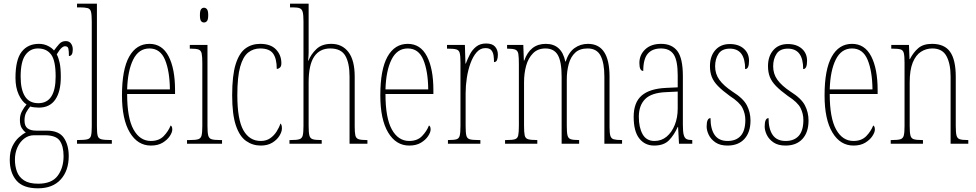

<svg xmlns="http://www.w3.org/2000/svg" viewBox="-20 -780 5299 1042"><path d="M186 242Q105 242 69 199.5Q33 157 33 87Q33 43 47.5 13.5Q62 -16 82 -34Q102 -52 120 -61Q108 -69 98 -85Q88 -101 88 -130Q88 -156 99.5 -177Q111 -198 124 -213Q99 -229 81.5 -267Q64 -305 64 -357Q64 -456 97.5 -499Q131 -542 191 -542Q218 -542 240 -531Q262 -520 273 -506Q287 -525 301 -541Q315 -557 337 -557Q356 -557 365.5 -543.5Q375 -530 375 -512Q375 -476 354 -476Q354 -504 351 -516.5Q348 -529 333 -529Q324 -529 313.5 -519.5Q303 -510 288 -485Q298 -466 304 -438Q310 -410 310 -362Q310 -283 280 -239.5Q250 -196 191 -196Q181 -196 166.5 -197.5Q152 -199 144 -202Q132 -188 122.5 -170.5Q113 -153 113 -126Q113 -96 129.5 -83.5Q146 -71 177 -71H234Q300 -71 326.5 -32Q353 7 353 67Q353 146 309.5 194Q266 242 186 242ZM188 -220Q282 -220 282 -365Q282 -451 257.5 -484Q233 -517 186 -517Q143 -517 117.5 -481Q92 -445 92 -364Q92 -294 115.5 -257Q139 -220 188 -220ZM187 217Q261 217 293 174Q325 131 325 67Q325 14 304.5 -16Q284 -46 222 -46H165Q135 -46 111.5 -28Q88 -10 74.5 20Q61 50 61 86Q61 122 72 151.5Q83 181 110.5 199Q138 217 187 217Z M398 0V-20H401Q438 -20 454 -24Q470 -28 474 -43.5Q478 -59 478 -94V-662Q478 -699 474 -715.5Q470 -732 455.5 -736Q441 -740 411 -740H398V-760H506V-94Q506 -59 510 -43.5Q514 -28 530.5 -24Q547 -20 583 -20H587V0Z M799 10Q727 10 684.5 -61Q642 -132 642 -262Q642 -403 681 -472.5Q720 -542 791 -542Q860 -542 895 -474.5Q930 -407 930 -291V-270H670Q670 -140 704.5 -77.5Q739 -15 799 -15Q843 -15 868.5 -41.5Q894 -68 906 -99Q910 -97 912.5 -92Q915 -87 915 -77Q915 -62 901.5 -41.5Q888 -21 862.5 -5.5Q837 10 799 10ZM902 -295Q901 -394 875.5 -455.5Q850 -517 791 -517Q733 -517 703 -457Q673 -397 670 -295Z M1087 -658Q1077 -658 1071 -666Q1065 -674 1065 -698Q1065 -721 1071 -729.5Q1077 -738 1087 -738Q1097 -738 1103.5 -729.5Q1110 -721 1110 -698Q1110 -674 1103.5 -666Q1097 -658 1087 -658ZM995 0V-20H1011Q1042 -20 1056 -24.5Q1070 -29 1074 -45Q1078 -61 1078 -96V-437Q1078 -473 1074.5 -489.5Q1071 -506 1058 -511Q1045 -516 1016 -516H1010V-536H1106V-96Q1106 -61 1110 -45Q1114 -29 1128 -24.5Q1142 -20 1172 -20H1185V0Z M1395 10Q1351 10 1315.5 -15Q1280 -40 1260 -99.5Q1240 -159 1240 -263Q1240 -371 1259 -431.5Q1278 -492 1312 -517Q1346 -542 1392 -542Q1449 -542 1478 -511.5Q1507 -481 1507 -437Q1507 -420 1499 -413Q1491 -406 1482 -406Q1482 -462 1462 -489.5Q1442 -517 1392 -517Q1355 -517 1327 -495Q1299 -473 1283.5 -418Q1268 -363 1268 -264Q1268 -131 1301 -73Q1334 -15 1395 -15Q1425 -15 1446 -29.5Q1467 -44 1481 -66Q1495 -88 1502 -110Q1506 -106 1508 -100Q1510 -94 1510 -83Q1510 -65 1496.5 -43Q1483 -21 1457.5 -5.5Q1432 10 1395 10Z M1551 0V-20H1560Q1591 -20 1605 -24.5Q1619 -29 1623 -45Q1627 -61 1627 -96V-664Q1627 -698 1623 -714Q1619 -730 1607 -735Q1595 -740 1570 -740H1554V-760H1655V-495Q1655 -478 1652 -451H1654Q1668 -486 1697.5 -514Q1727 -542 1778 -542Q1837 -542 1871 -497.5Q1905 -453 1905 -364V-94Q1905 -61 1908.5 -45.5Q1912 -30 1925 -25Q1938 -20 1966 -20H1974V0H1877V-364Q1877 -438 1854 -477.5Q1831 -517 1772 -517Q1715 -517 1685 -472.5Q1655 -428 1655 -333V-96Q1655 -61 1659 -45Q1663 -29 1677 -24.5Q1691 -20 1721 -20H1726V0Z M2201 10Q2129 10 2086.5 -61Q2044 -132 2044 -262Q2044 -403 2083 -472.5Q2122 -542 2193 -542Q2262 -542 2297 -474.5Q2332 -407 2332 -291V-270H2072Q2072 -140 2106.5 -77.5Q2141 -15 2201 -15Q2245 -15 2270.5 -41.5Q2296 -68 2308 -99Q2312 -97 2314.5 -92Q2317 -87 2317 -77Q2317 -62 2303.5 -41.5Q2290 -21 2264.5 -5.5Q2239 10 2201 10ZM2304 -295Q2303 -394 2277.5 -455.5Q2252 -517 2193 -517Q2135 -517 2105 -457Q2075 -397 2072 -295Z M2411 0V-20H2412Q2443 -20 2457 -24Q2471 -28 2475 -44Q2479 -60 2479 -96V-440Q2479 -476 2475 -492Q2471 -508 2456 -512Q2441 -516 2409 -516H2406V-536H2503L2506 -435H2508Q2517 -459 2530 -484.5Q2543 -510 2564.5 -527Q2586 -544 2618 -544Q2652 -544 2667 -526.5Q2682 -509 2682 -483Q2682 -466 2677.5 -454.5Q2673 -443 2661 -443Q2661 -462 2658.5 -479Q2656 -496 2646.5 -507.5Q2637 -519 2614 -519Q2587 -519 2567 -496.5Q2547 -474 2533.5 -437Q2520 -400 2513.5 -357.5Q2507 -315 2507 -274V-96Q2507 -60 2511 -44Q2515 -28 2530 -24Q2545 -20 2576 -20H2587V0Z M2721 0V-20H2730Q2761 -20 2775 -24.5Q2789 -29 2792.5 -45.5Q2796 -62 2796 -98V-432Q2796 -470 2793 -487.5Q2790 -505 2777 -510.5Q2764 -516 2734 -516H2732V-536H2820L2823 -451H2825Q2857 -542 2942 -542Q3028 -542 3048 -446H3050Q3066 -496 3098 -519Q3130 -542 3171 -542Q3288 -542 3288 -364V-91Q3288 -58 3292.5 -43Q3297 -28 3311 -24Q3325 -20 3354 -20H3356V0H3260V-364Q3260 -438 3239.5 -477.5Q3219 -517 3169 -517Q3126 -517 3101.5 -494Q3077 -471 3066.5 -432.5Q3056 -394 3056 -348V-96Q3056 -61 3060 -45Q3064 -29 3077.5 -24.5Q3091 -20 3120 -20H3123V0H3028V-364Q3028 -445 3007.5 -481Q2987 -517 2940 -517Q2899 -517 2873 -491Q2847 -465 2835.5 -423.5Q2824 -382 2824 -333V-98Q2824 -62 2827.5 -45.5Q2831 -29 2846 -24.5Q2861 -20 2894 -20H2896V0Z M3530 10Q3480 10 3449.5 -28.5Q3419 -67 3419 -146Q3419 -224 3462.5 -261.5Q3506 -299 3595 -303L3658 -306V-371Q3658 -451 3636.5 -484Q3615 -517 3567 -517Q3520 -517 3495.5 -488.5Q3471 -460 3471 -395Q3450 -395 3450 -438Q3450 -482 3481.5 -512Q3513 -542 3568 -542Q3627 -542 3656.5 -502.5Q3686 -463 3686 -366V-103Q3686 -66 3690.5 -48.5Q3695 -31 3705.5 -25.5Q3716 -20 3735 -20H3737V0H3665L3660 -91H3658Q3639 -48 3611 -19Q3583 10 3530 10ZM3532 -15Q3570 -15 3598 -38.5Q3626 -62 3642 -102Q3658 -142 3658 -191V-283L3596 -280Q3516 -277 3481.5 -242.5Q3447 -208 3447 -146Q3447 -88 3467.5 -51.5Q3488 -15 3532 -15Z M3928 10Q3888 10 3863 -7Q3838 -24 3826.5 -48Q3815 -72 3815 -93Q3815 -139 3836 -139Q3836 -80 3858.5 -47.5Q3881 -15 3929 -15Q3975 -15 4000 -43Q4025 -71 4025 -129Q4025 -163 4009.5 -194Q3994 -225 3941 -259Q3901 -288 3877 -312.5Q3853 -337 3843 -362.5Q3833 -388 3833 -421Q3833 -475 3862 -508Q3891 -541 3941 -541Q3988 -541 4016.5 -516Q4045 -491 4045 -450Q4045 -405 4024 -405Q4024 -516 3941 -516Q3898 -516 3879.5 -488Q3861 -460 3861 -420Q3861 -379 3884 -347Q3907 -315 3955 -283Q4014 -246 4033.5 -208Q4053 -170 4053 -126Q4053 -62 4020 -26Q3987 10 3928 10Z M4243 10Q4203 10 4178 -7Q4153 -24 4141.5 -48Q4130 -72 4130 -93Q4130 -139 4151 -139Q4151 -80 4173.5 -47.5Q4196 -15 4244 -15Q4290 -15 4315 -43Q4340 -71 4340 -129Q4340 -163 4324.5 -194Q4309 -225 4256 -259Q4216 -288 4192 -312.5Q4168 -337 4158 -362.5Q4148 -388 4148 -421Q4148 -475 4177 -508Q4206 -541 4256 -541Q4303 -541 4331.5 -516Q4360 -491 4360 -450Q4360 -405 4339 -405Q4339 -516 4256 -516Q4213 -516 4194.5 -488Q4176 -460 4176 -420Q4176 -379 4199 -347Q4222 -315 4270 -283Q4329 -246 4348.5 -208Q4368 -170 4368 -126Q4368 -62 4335 -26Q4302 10 4243 10Z M4612 10Q4540 10 4497.5 -61Q4455 -132 4455 -262Q4455 -403 4494 -472.5Q4533 -542 4604 -542Q4673 -542 4708 -474.5Q4743 -407 4743 -291V-270H4483Q4483 -140 4517.5 -77.5Q4552 -15 4612 -15Q4656 -15 4681.5 -41.5Q4707 -68 4719 -99Q4723 -97 4725.5 -92Q4728 -87 4728 -77Q4728 -62 4714.5 -41.5Q4701 -21 4675.5 -5.5Q4650 10 4612 10ZM4715 -295Q4714 -394 4688.5 -455.5Q4663 -517 4604 -517Q4546 -517 4516 -457Q4486 -397 4483 -295Z M4814 0V-20H4822Q4853 -20 4867 -24.5Q4881 -29 4885 -45Q4889 -61 4889 -96V-441Q4889 -476 4885 -492Q4881 -508 4867 -512Q4853 -516 4822 -516H4817V-536H4913L4916 -459H4918Q4937 -496 4964 -519Q4991 -542 5038 -542Q5106 -542 5136.5 -498.5Q5167 -455 5167 -363V-96Q5167 -61 5171 -45Q5175 -29 5188.5 -24.5Q5202 -20 5231 -20H5235V0H5139V-364Q5139 -434 5116.5 -475.5Q5094 -517 5040 -517Q5006 -517 4978 -499Q4950 -481 4933.5 -440.5Q4917 -400 4917 -333V-96Q4917 -61 4921 -45Q4925 -29 4939 -24.5Q4953 -20 4983 -20H4989V0Z"/></svg>

Font: Noto Serif Myanmar ExtraCondensed Thin
Style: Regular
Weight: 100
Width: 2
Designer: Ben Mitchell and the Monotype Design Team
Foundry: Monotype Imaging Inc.
Version: Version 2.106; ttfautohint (v1.8.4.7-5d5b)